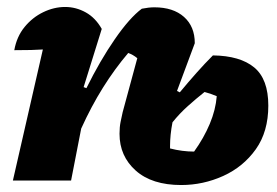

<svg xmlns="http://www.w3.org/2000/svg" viewBox="-20 -518 796 551"><path d="M17 0 103 -376Q76 -374 21 -374Q28 -413 50.5 -440.5Q73 -468 104 -483Q135 -498 167 -498Q198 -498 226 -482.5Q254 -467 272 -435L220 -268L228 -265Q267 -344 309.5 -405.5Q352 -467 387 -493Q407 -497 423 -497Q477 -497 508 -469.5Q539 -442 539 -394L488 -257L496 -253Q520 -282 544 -309Q568 -336 591 -359Q669 -358 709.5 -324.5Q750 -291 750 -215Q750 -140 714 -89.5Q678 -39 620.5 -13Q563 13 500 13Q416 13 369.5 -28.5Q323 -70 323 -134Q323 -153 326 -168Q329 -183 332 -196L374 -351Q362 -361 348 -366Q309 -320 275.5 -266.5Q242 -213 213 -149L184 0ZM468 -99Q468 -95 468 -92Q503 -83 537 -83Q565 -122 582 -162.5Q599 -203 602 -242Q583 -250 567 -254Q543 -235 519 -213.5Q495 -192 475 -167Q468 -131 468 -99Z"/></svg>

Font: Piazzolla ExtraBold
Style: Italic
Weight: 800
Italic angle: -11.3°
Designer: Juan Pablo del Peral
Foundry: Huerta Tipografica
Version: Version 1.330